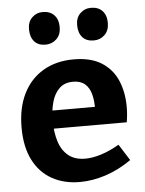

<svg xmlns="http://www.w3.org/2000/svg" viewBox="-55 -817 660 873"><g transform="rotate(-5 275.0 -380.5)"><path d="M274.8 12Q202.2 12 147.3 -18.7Q92.4 -49.4 61.9 -109.5Q31.4 -169.6 31.4 -257.2Q31.4 -347.2 63.5 -411.7Q95.6 -476.2 154.7 -511.1Q213.8 -546 294.2 -546Q372 -546 420.9 -515.2Q469.8 -484.4 492.9 -430.9Q516 -377.4 516 -309.6Q516 -293 514.6 -276.2Q513.2 -259.4 510 -240H144.2V-322.6H389.6L371.8 -310.2Q372.8 -350 364.6 -380.4Q356.4 -410.8 336.6 -427.9Q316.8 -445 282.6 -445Q243.6 -445 220 -422.3Q196.4 -399.6 185.8 -361.8Q175.2 -324 175.2 -277.4Q175.2 -224 188.2 -182.1Q201.2 -140.2 230.7 -115.9Q260.2 -91.6 308.4 -91.6Q341.6 -91.6 381.3 -104.2Q421 -116.8 463.6 -141.6L510.6 -67.4Q452.6 -27.2 392.5 -7.6Q332.4 12 274.8 12ZM393.3 -623.7Q360.3 -623.7 342.3 -643.3Q324.3 -663 323.7 -698Q323 -732.7 343.5 -752.7Q364 -772.7 393.3 -772.7Q426.3 -772.7 445 -752.7Q463.7 -732.7 463.7 -698Q463.7 -663 443.2 -643.3Q422.7 -623.7 393.3 -623.7ZM173 -623.7Q140.7 -623.7 122.7 -643.3Q104.7 -663 104 -698Q103.3 -732.7 123.5 -752.7Q143.7 -772.7 173 -772.7Q206 -772.7 225 -752.7Q244 -732.7 244 -698Q244 -663 223.2 -643.3Q202.3 -623.7 173 -623.7Z"/></g></svg>

Font: Bitter Thin
Style: Regular
Weight: 100
Designer: Sol Matas, and Bitter project Authors
Foundry: Sol Matas
Version: Version 2.002